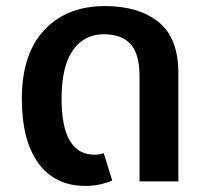

<svg xmlns="http://www.w3.org/2000/svg" viewBox="-20 -598 690 633"><path d="M262 15Q161 15 106.5 -60Q52 -135 52 -272Q52 -420 126 -499Q200 -578 326 -578Q437 -578 502.5 -525.5Q568 -473 568 -358V0H440V-347Q440 -419 411 -452Q382 -485 322 -485Q257 -485 220 -432Q183 -379 183 -272Q183 -88 292 -88Q309 -88 322 -93L350 -3Q309 15 262 15Z"/></svg>

Font: FiraGO Medium
Style: Regular
Weight: 500
Designer: bBox Type
Foundry: bBox Type GmbH
Version: Version 1.001;PS 001.001;hotconv 1.0.88;makeotf.lib2.5.64775